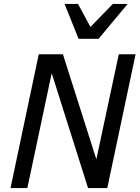

<svg xmlns="http://www.w3.org/2000/svg" viewBox="-20 -950 705 970"><path d="M424.8 0 241.2 -580.1 118.2 0H33.2L175.8 -675.8H297.9L466.8 -145L580.1 -675.8H665L522 0ZM374 -930.2 437 -814 550.3 -930.2H625L478 -753.9H377L306.2 -930.2Z"/></svg>

Font: Clear Sans
Style: Italic
Weight: 400
Italic angle: -12°
Foundry: Intel Corporation
Version: Version 1.00